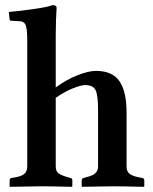

<svg xmlns="http://www.w3.org/2000/svg" viewBox="-20 -718 590 740"><path d="M467.8 -77.1Q467.8 -57.1 479.5 -48.1Q491.2 -39.1 517.1 -34.2L527.8 -32.2Q535.6 -31.2 536.1 -22.9V0L534.2 2Q450.2 0 411.1 0L296.9 2L294.9 0V-22.9Q294.9 -30.8 303.2 -32.2L310.1 -34.2Q328.1 -39.1 336.7 -43Q345.2 -46.9 351.6 -55.4Q357.9 -64 357.9 -77.1V-294.9Q357.9 -353 347.9 -371.6Q337.9 -390.1 308.1 -390.1Q292 -390.1 259.5 -377Q227.1 -363.8 194.8 -340.8V-77.1Q194.8 -58.1 205.3 -50Q215.8 -42 244.1 -34.2L251 -32.2Q258.8 -31.2 258.8 -22.9V0L256.8 2Q176.8 0 138.2 0L19 2L17.1 0V-22.9Q17.1 -30.8 24.9 -32.2L37.1 -34.2Q62 -38.1 73.5 -47.6Q85 -57.1 85 -77.1V-563Q85 -608.9 78.4 -622.6Q71.8 -636.2 55.2 -636.2L22.9 -638.2Q17.1 -638.2 17.1 -643.1L14.2 -671.9Q51.3 -674.8 108.2 -682.9Q165 -690.9 182.1 -698.2Q198.2 -698.2 198.2 -688Q195.3 -647.9 194.8 -583V-380.9Q234.9 -410.6 277.8 -427.7Q320.8 -444.8 350.1 -444.8Q413.1 -444.8 440.4 -405Q467.8 -365.2 467.8 -284.2Z"/></svg>

Font: Linux Libertine
Style: Semibold
Weight: 600
Designer: Philipp H. Poll
Foundry: Philipp H. Poll
Version: Version 5.1.2 ; ttfautohint (v0.9)